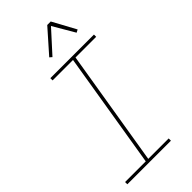

<svg xmlns="http://www.w3.org/2000/svg" viewBox="-295 -1025 1090 1090"><g transform="rotate(-45 250.0 -480.5)"><path d="M21 0V-18H187L302 -717H138V-735H488V-717H322L207 -18H371V0ZM231 -811 217 -823 339 -961H367L443 -821L426 -812L350 -942Z"/></g></svg>

Font: Iosevka Curly Slab Thin
Style: Italic
Weight: 100
Italic angle: -9°
Monospace: yes
Designer: Belleve Invis
Foundry: Belleve Invis
Version: Version 22.1.2; ttfautohint (v1.8.4)